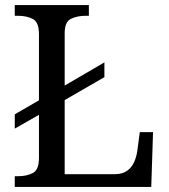

<svg xmlns="http://www.w3.org/2000/svg" viewBox="-20 -734 663 754"><path d="M38 0V-42H51Q85 -42 109 -54.5Q133 -67 133 -114V-283L38 -229V-285L133 -340V-600Q133 -647 109 -659.5Q85 -672 51 -672H38V-714H329V-672H316Q283 -672 258.5 -660Q234 -648 234 -604V-398L390 -489V-431L234 -341V-50H431Q461 -50 479.5 -63.5Q498 -77 507 -98Q516 -119 519 -140L529 -215H581L574 0Z"/></svg>

Font: Noto Serif Old Uyghur
Style: Regular
Weight: 400
Designer: Lewis McGuffie
Foundry: Google LLC
Version: Version 1.003; ttfautohint (v1.8.4.7-5d5b)